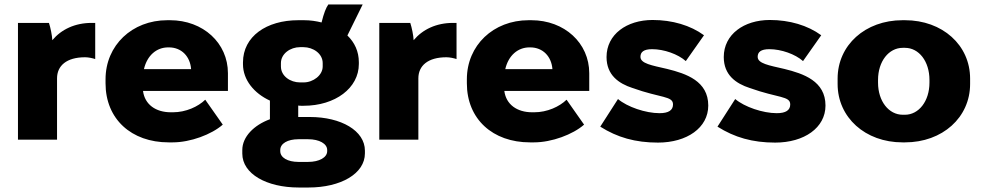

<svg xmlns="http://www.w3.org/2000/svg" viewBox="-20 -622 4372 855"><path d="M60 0H234V-273C234 -329 276 -367 359 -367C374 -367 392 -363 404 -359V-520H388C314 -520 253 -491 213 -443C212 -464 205 -499 198 -520H60Z M731 12H749C828 12 922 -23 972 -67L894 -178C862 -147 808 -122 750 -122H741C673 -122 625 -157 617 -216V-217H995V-296C995 -430 885 -532 737 -532H725C568 -532 450 -420 450 -269V-251C450 -92 565 12 731 12ZM621 -314C635 -375 677 -411 729 -411H732C789 -411 827 -370 831 -314Z M1062 -336C1062 -266 1112 -206 1182 -174V-91C1111 -65 1059 -13 1059 46V62C1059 152 1167 213 1310 213H1354C1498 213 1605 151 1605 61V49C1605 -40 1499 -101 1360 -101H1322C1318 -101 1312 -101 1308 -101V-152C1312 -151 1317 -151 1321 -151H1332C1473 -151 1578 -230 1578 -337V-345C1578 -393 1559 -433 1527 -464L1595 -602H1442C1432 -588 1422 -563 1412 -522C1388 -528 1362 -532 1334 -532H1308C1167 -532 1062 -460 1062 -344ZM1231 -341C1231 -383 1273 -412 1316 -412H1331C1375 -412 1417 -383 1417 -341V-326C1417 -287 1375 -255 1332 -255H1316C1273 -255 1231 -283 1231 -326ZM1228 46C1228 17 1261 -2 1309 -2H1352C1402 -2 1437 18 1437 46V51C1437 79 1402 99 1352 99H1309C1261 99 1228 80 1228 51Z M1669 0H1843V-273C1843 -329 1885 -367 1968 -367C1983 -367 2001 -363 2013 -359V-520H1997C1923 -520 1862 -491 1822 -443C1821 -464 1814 -499 1807 -520H1669Z M2340 12H2358C2437 12 2531 -23 2581 -67L2503 -178C2471 -147 2417 -122 2359 -122H2350C2282 -122 2234 -157 2226 -216V-217H2604V-296C2604 -430 2494 -532 2346 -532H2334C2177 -532 2059 -420 2059 -269V-251C2059 -92 2174 12 2340 12ZM2230 -314C2244 -375 2286 -411 2338 -411H2341C2398 -411 2436 -370 2440 -314Z M2910 13C3039 13 3134 -53 3134 -152C3134 -261 3036 -294 2951 -315C2882 -331 2832 -339 2832 -369C2832 -390 2846 -403 2884 -403C2937 -403 2999 -381 3034 -350L3115 -465C3055 -509 2974 -533 2886 -533C2771 -533 2681 -469 2681 -368C2681 -288 2735 -250 2797 -230C2923 -185 2977 -195 2977 -157C2977 -131 2957 -118 2917 -118C2855 -118 2773 -146 2732 -181L2653 -58C2729 -10 2809 13 2910 13Z M3432 13C3561 13 3656 -53 3656 -152C3656 -261 3558 -294 3473 -315C3404 -331 3354 -339 3354 -369C3354 -390 3368 -403 3406 -403C3459 -403 3521 -381 3556 -350L3637 -465C3577 -509 3496 -533 3408 -533C3293 -533 3203 -469 3203 -368C3203 -288 3257 -250 3319 -230C3445 -185 3499 -195 3499 -157C3499 -131 3479 -118 3439 -118C3377 -118 3295 -146 3254 -181L3175 -58C3251 -10 3331 13 3432 13Z M3999 12H4010C4177 12 4300 -99 4300 -248V-272C4300 -421 4177 -532 4010 -532H3999C3833 -532 3710 -421 3710 -272V-248C3710 -99 3833 12 3999 12ZM4000 -111C3938 -111 3890 -171 3890 -254V-266C3890 -349 3938 -409 4000 -409H4010C4072 -409 4119 -349 4119 -266V-254C4119 -171 4071 -111 4010 -111Z"/></svg>

Font: Fixel Display ExtraBold
Style: Regular
Weight: 800
Designer: AlfaBravo + MacPaw
Foundry: Kyrylo Tkachov, Marchela Mozhyna, Serhii Makarenko, Maria Weinstein, Zakhar Kryvoshyya
Version: Version 1.211